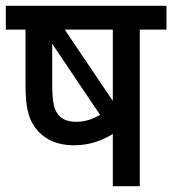

<svg xmlns="http://www.w3.org/2000/svg" viewBox="-20 -642 594 662"><path d="M554 -622H0V-540H68V-347C68 -263 81 -223 112 -189C138 -161 178 -141 234 -141C291 -141 332 -158 369 -180V0H462V-540H554ZM369 -540V-294L203 -540ZM184 -243C167 -262 160 -284 160 -356V-491L325 -246C301 -232 274 -222 244 -222C217 -222 197 -229 184 -243Z"/></svg>

Font: Noto Sans SemiCondensed Medium
Style: Regular
Weight: 500
Width: 4
Designer: Monotype Design Team
Foundry: Monotype Imaging Inc.
Version: Version 2.013